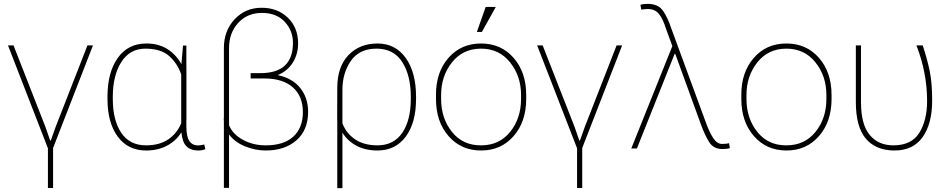

<svg xmlns="http://www.w3.org/2000/svg" viewBox="-20 -761 4872 984"><path d="M252 202.6H225.6V-1L21 -528.3H49.3L212.4 -111.8L237.3 -40.5H240.2L265.6 -111.8L428.2 -528.3H456.5L252 -2.4Z M558.1 -254.4Q558.1 -145 601.3 -80.6Q644.5 -16.1 728.5 -16.1Q797.4 -16.1 842.8 -47.1Q888.2 -78.1 908.7 -129.9V-379.9Q889.2 -436 846.9 -473.9Q804.7 -511.7 725.1 -511.7Q645.5 -511.7 601.8 -443.1Q558.1 -374.5 558.1 -264.6ZM996.6 10.3Q956.5 10.3 935.3 -11.5Q914.1 -33.2 909.7 -83Q883.3 -40 836.9 -14.9Q790.5 10.3 729 10.3Q635.7 10.3 583.3 -61Q530.8 -132.3 530.8 -254.4V-264.6Q530.8 -390.1 583.5 -464.1Q636.2 -538.1 730 -538.1Q792 -538.1 837.4 -509.8Q882.8 -481.4 909.7 -432.1L918 -527.8H935.1V-445.8Q935.1 -363.8 935.5 -363.8V-148.4L935.1 -147.5V-114.7Q935.1 -60.1 950.7 -37.8Q966.3 -15.6 995.1 -15.6Q1005.9 -15.6 1026.9 -20.5L1032.2 3.4Q1017.6 10.3 996.6 10.3Z M1314.9 -386.2Q1481.4 -386.2 1481.4 -541Q1481.4 -604 1439.2 -649.4Q1397 -694.8 1322.3 -694.8Q1247.6 -694.8 1200.7 -643.6Q1153.8 -592.3 1153.8 -514.6V-119.1Q1172.9 -72.8 1225.1 -44.4Q1277.3 -16.1 1341.8 -16.1Q1434.1 -16.1 1483.2 -60.8Q1532.2 -105.5 1532.2 -186.5Q1532.2 -267.6 1481 -313.2Q1429.7 -358.9 1334.5 -358.9H1264.6V-386.2ZM1127.4 -514.6Q1127.4 -603.5 1182.6 -662.4Q1237.8 -721.2 1320.3 -721.2Q1402.8 -721.2 1455.3 -670.2Q1507.8 -619.1 1507.8 -538.6Q1507.8 -483.4 1480.5 -439.9Q1453.1 -396.5 1403.3 -376Q1479.5 -359.9 1519.3 -309.3Q1559.1 -258.8 1559.1 -188Q1559.1 -94.7 1499.5 -42.2Q1439.9 10.3 1341.8 10.3Q1288.6 10.3 1235.8 -11Q1183.1 -32.2 1153.8 -72.3V201.7H1127.4V-138.7Q1126.5 -149.4 1126.5 -155.3L1127.4 -155.8Z M2085.4 -264.6Q2085.4 -374.5 2041.5 -443.1Q1997.6 -511.7 1909.7 -511.7Q1821.8 -511.7 1778.3 -449.2Q1734.9 -386.7 1734.9 -300.3V-128.9Q1754.9 -77.1 1800.3 -46.6Q1845.7 -16.1 1914.6 -16.1Q1998 -16.1 2041.7 -80.6Q2085.4 -145 2085.4 -254.4ZM2112.3 -254.4Q2112.3 -132.3 2059.6 -61Q2006.8 10.3 1914.1 10.3Q1852.5 10.3 1806.6 -14.4Q1760.7 -39.1 1734.9 -81.1V203.1H1708.5V-146.5Q1708 -147 1708 -147.5Q1708 -147.5 1708 -148.9L1708.5 -302.7V-310.5Q1708.5 -418.5 1765.6 -478.3Q1822.8 -538.1 1914.6 -538.1Q2006.3 -538.1 2059.3 -464.1Q2112.3 -390.1 2112.3 -264.6Z M2240.7 -253.9Q2240.7 -154.3 2296.4 -85Q2351.6 -15.6 2445.3 -16.1Q2539.1 -16.1 2594.7 -85.4Q2650.4 -154.8 2650.4 -253.9V-274.4Q2650.4 -371.1 2594.2 -441.4Q2538.1 -511.7 2445.3 -511.7Q2352.5 -511.7 2296.4 -441.4Q2240.7 -371.1 2240.7 -274.4ZM2214.4 -274.4Q2213.9 -390.6 2278.3 -464.4Q2342.8 -538.1 2445.3 -538.1Q2547.9 -538.1 2612.3 -464.4Q2676.8 -390.6 2676.8 -274.4V-253.9Q2676.8 -137.2 2612.3 -63.5Q2547.9 10.3 2445.8 10.3Q2343.3 10.3 2278.8 -63.5Q2214.4 -137.2 2214.4 -253.9ZM2469.2 -725.6H2521L2449.7 -597.2H2423.8Z M2963.9 202.6H2937.5V-1L2732.9 -528.3H2761.2L2924.3 -111.8L2949.2 -40.5H2952.1L2977.5 -111.8L3140.1 -528.3H3168.5L2963.9 -2.4Z M3683.1 2.9Q3637.7 2.9 3615.5 -31.2Q3593.3 -65.4 3572.3 -123L3443.4 -477.5L3440.4 -484.9H3437.5L3244.1 0H3215.3L3425.8 -524.9L3394 -611.3Q3378.4 -662.6 3357.9 -688.7Q3337.4 -714.8 3299.8 -714.8Q3283.7 -714.8 3266.6 -711.4L3262.2 -736.3Q3275.9 -741.2 3299.3 -741.2Q3353 -741.2 3377.7 -706.1Q3402.3 -670.9 3420.4 -615.2L3596.7 -135.7Q3615.7 -82.5 3635.5 -53Q3655.3 -23.4 3679.7 -23.4Q3704.1 -23.4 3716.3 -26.9L3720.7 -2Q3706.1 2.9 3683.1 2.9Z M3805.7 -253.9Q3805.7 -154.3 3861.3 -85Q3916.5 -15.6 4010.3 -16.1Q4104 -16.1 4159.7 -85.4Q4215.3 -154.8 4215.3 -253.9V-274.4Q4215.3 -371.1 4159.2 -441.4Q4103 -511.7 4010.3 -511.7Q3917.5 -511.7 3861.3 -441.4Q3805.7 -371.1 3805.7 -274.4ZM3779.3 -274.4Q3778.8 -390.6 3843.3 -464.4Q3907.7 -538.1 4010.3 -538.1Q4112.8 -538.1 4177.2 -464.4Q4241.7 -390.6 4241.7 -274.4V-253.9Q4241.7 -137.2 4177.2 -63.5Q4112.8 10.3 4010.7 10.3Q3908.2 10.3 3843.8 -63.5Q3779.3 -137.2 3779.3 -253.9Z M4731.4 -244.1Q4731.4 -387.2 4676.8 -528.3H4709Q4732.4 -456.5 4744.9 -396.5Q4757.3 -336.4 4757.3 -245.6Q4757.3 -127.4 4708.7 -58.6Q4660.2 10.3 4564.5 10.3Q4468.8 10.3 4417.5 -50.3Q4366.2 -110.8 4366.2 -237.8V-528.3H4392.6V-236.8Q4392.6 -123.5 4437 -69.8Q4481.4 -16.1 4558.6 -16.1Q4651.4 -16.1 4691.4 -80.3Q4731.4 -144.5 4731.4 -244.1Z"/></svg>

Font: Roboto-Thin
Style: Regular
Weight: 250
Designer: Google
Version: Version 1.100141; 2013; ttfautohint (v0.94.14-c901) -l 8 -r 